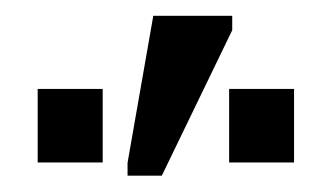

<svg xmlns="http://www.w3.org/2000/svg" viewBox="-20 -805 417 241"><path d="M271.5 -767.1 183.1 -584.5H140.1V-600.6L172.4 -785.2H271.5ZM108.9 -693.4V-601.1H27.3V-693.4ZM349.1 -693.4V-601.1H267.6V-693.4Z"/></svg>

Font: Arimo Medium
Style: Regular
Weight: 500
Designer: Steve Matteson
Foundry: Monotype Imaging Inc.
Version: Version 1.33